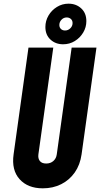

<svg xmlns="http://www.w3.org/2000/svg" viewBox="-20 -1009 547 1045"><path d="M505 -750 424 -169Q416 -112 387 -70.5Q358 -29 313.2 -6.5Q268.5 16 213 16Q131.5 16 86.8 -33.5Q42 -83 54 -169L135 -750H270L189 -169Q186 -146.5 196.8 -132.8Q207.5 -119 231.5 -119Q255 -119 270.5 -132.8Q286 -146.5 289 -169L370 -750ZM323.5 -768Q282.5 -768 254.8 -793.5Q227 -819 227 -862Q227 -895.5 244 -924.5Q261 -953.5 289.8 -971.2Q318.5 -989 353 -989Q394.5 -989 422.2 -963.2Q450 -937.5 450 -894Q450 -860.5 432.8 -831.8Q415.5 -803 387 -785.5Q358.5 -768 323.5 -768ZM334 -843Q350.5 -843 362.8 -855Q375 -867 375 -883.5Q375 -897.5 365.8 -905.8Q356.5 -914 343 -914Q326.5 -914 314.8 -901.8Q303 -889.5 303 -873Q303 -859.5 311.8 -851.2Q320.5 -843 334 -843Z"/></svg>

Font: Mohave Light
Style: Bold Italic
Weight: 700
Italic angle: -8°
Version: Version 2.003